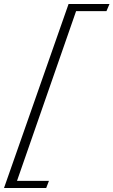

<svg xmlns="http://www.w3.org/2000/svg" viewBox="-130 -767 567 960"><path d="M-109.9 172.9 212.9 -747.1H417.5L402.3 -711.4H250.5L-44.9 137.2H114.7L101.1 172.9Z"/></svg>

Font: Elstob ExtraLight
Style: Italic
Weight: 200
Italic angle: -20°
Designer: Peter S. Baker
Version: Version 1.015